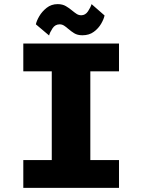

<svg xmlns="http://www.w3.org/2000/svg" viewBox="-20 -911 690 931"><path d="M93 0V-135H231V-565H93V-700H557V-565H418V-135H557V0ZM379.5 -740Q355.5 -740 339.5 -750Q323.5 -760 311 -771Q301 -780 291 -786.5Q281 -793 269.5 -793Q247.5 -793 234.8 -773.8Q222 -754.5 218 -739L154 -793Q157 -809 170.2 -832Q183.5 -855 206.2 -873Q229 -891 259.5 -891Q283 -891 299.5 -881.2Q316 -871.5 329.5 -860Q341 -850.5 351.2 -843.8Q361.5 -837 374 -837Q394 -837 406.8 -856.2Q419.5 -875.5 424 -891L487 -836Q483.5 -818.5 470.5 -796Q457.5 -773.5 435 -756.8Q412.5 -740 379.5 -740Z"/></svg>

Font: Trispace ExtraBold
Style: Regular
Weight: 800
Designer: Tyler Finck
Foundry: Etcetera Type Company
Version: Version 1.210; ttfautohint (v1.8.3)